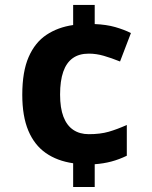

<svg xmlns="http://www.w3.org/2000/svg" viewBox="-20 -744 612 774"><path d="M361.8 -724.1V-647Q409.2 -645 444.8 -634.8Q480.5 -624.5 507.8 -610.8L463.9 -496.1Q428.7 -510.3 398.4 -519Q368.2 -527.8 337.9 -527.8Q298.8 -527.8 273.2 -509.5Q247.6 -491.2 234.9 -454.6Q222.2 -418 222.2 -362.8Q222.2 -308.6 235.8 -273.2Q249.5 -237.8 275.4 -220.5Q301.3 -203.1 337.9 -203.1Q384.3 -203.1 418.2 -212.9Q452.1 -222.7 491.2 -240.2V-116.2Q460 -101.1 428.7 -92.8Q397.5 -84.5 361.8 -82V9.8H274.9V-85.9Q210.4 -95.2 164.6 -127.2Q118.7 -159.2 94.2 -217.3Q69.8 -275.4 69.8 -361.8Q69.8 -455.6 95.5 -514.2Q121.1 -572.8 167.2 -603.5Q213.4 -634.3 274.9 -643.1V-724.1Z"/></svg>

Font: Wonky
Style: Regular
Weight: 400
Designer: Monotype Design Team
Foundry: Monotype Imaging Inc.
Version: Version 3.000